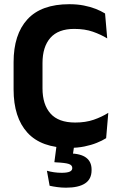

<svg xmlns="http://www.w3.org/2000/svg" viewBox="-20 -672 556 890"><path d="M301.5 13.5Q171.5 13.5 107.2 -57Q43 -127.5 43 -257.5V-383.5Q43 -512.5 107.2 -582.5Q171.5 -652.5 301 -652.5Q338 -652.5 368.5 -646.5Q399 -640.5 423.8 -630.8Q448.5 -621 467 -609.5L477 -494Q447.5 -512 410.5 -525Q373.5 -538 324 -538Q250 -538 213.5 -496.5Q177 -455 177 -379.5V-262.5Q177 -187.5 214 -145.8Q251 -104 328.5 -104Q377 -104 414.5 -117Q452 -130 482 -149L472 -31.5Q454 -20 428.5 -9.8Q403 0.5 371.2 7Q339.5 13.5 301.5 13.5ZM326 -11.5 314 70 263.5 40Q273 39 282.8 38.8Q292.5 38.5 302 39Q354.5 40 379.5 59Q404.5 78 404.5 114V117Q404.5 158.5 374.2 178.2Q344 198 286 198Q265 198 245 195.2Q225 192.5 210 189L197.5 119.5Q213 124 230.5 126.5Q248 129 266 129Q290.5 129 302.8 123.8Q315 118.5 315 107.5V106.5Q315 93.5 298.8 88Q282.5 82.5 238.5 80.5Q235 80 233.8 80Q232.5 80 232 80L244 -11.5Z"/></svg>

Font: Anek Latin Medium SemiBold
Style: Regular
Weight: 600
Version: Version 1.003